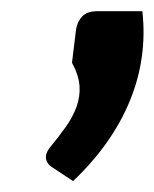

<svg xmlns="http://www.w3.org/2000/svg" viewBox="-20 -778 283 352"><path d="M241 -757.5Q250.5 -672 218 -593Q185.5 -514 114 -446L75.5 -471.5Q70 -475 67.2 -479.5Q64.5 -484 64.2 -489Q64 -494 66 -498.5Q68 -503 71 -507Q87.5 -527 100.5 -545.2Q113.5 -563.5 120.2 -582Q127 -600.5 125.8 -620.2Q124.5 -640 112 -663L119.5 -724.5Q122 -739 131 -748.2Q140 -757.5 158.5 -757.5Z"/></svg>

Font: Lato Heavy
Style: Italic
Weight: 800
Italic angle: -7°
Designer: Lukasz Dziedzic
Foundry: tyPoland Lukasz Dziedzic
Version: Version 2.007; 2014-02-27